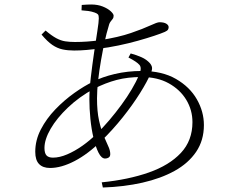

<svg xmlns="http://www.w3.org/2000/svg" viewBox="-20 -798 1040 855"><path d="M552 -542 562 -560Q588 -553 610.5 -543Q633 -533 648 -516Q656 -506 657 -497Q658 -488 653 -475Q636 -435 603 -382.5Q570 -330 526.5 -275.5Q483 -221 433 -172Q372 -112 312.5 -81Q253 -50 203 -50Q171 -50 154 -67.5Q137 -85 137 -122Q137 -174 162 -222Q187 -270 226.5 -311Q266 -352 311 -384Q356 -416 396 -435Q434 -455 491 -468.5Q548 -482 612 -482Q702 -482 763.5 -446.5Q825 -411 856.5 -356Q888 -301 888 -241Q888 -173 853.5 -122Q819 -71 757.5 -37Q696 -3 614 15.5Q532 34 438 37L433 14Q552 2 643 -30Q734 -62 785.5 -117Q837 -172 837 -254Q837 -308 809.5 -353.5Q782 -399 731.5 -427Q681 -455 610 -455Q549 -455 499.5 -442Q450 -429 399 -403Q333 -367 283 -319.5Q233 -272 205.5 -224.5Q178 -177 178 -139Q178 -116 187 -106Q196 -96 216 -96Q245 -96 279 -110.5Q313 -125 347 -149Q381 -173 409 -201Q438 -229 466.5 -262.5Q495 -296 521 -331.5Q547 -367 567 -401Q587 -435 599 -463Q613 -495 601 -509Q589 -523 552 -542ZM343 -752 344 -776Q356 -777 367.5 -777.5Q379 -778 386 -778Q415 -778 437.5 -769Q460 -760 473 -748Q486 -736 486 -728Q486 -719 481.5 -713.5Q477 -708 471.5 -700.5Q466 -693 462 -675Q455 -653 446.5 -614.5Q438 -576 430 -530.5Q422 -485 417 -440Q412 -395 412 -360Q412 -302 421 -261.5Q430 -221 441.5 -193.5Q453 -166 462 -147Q471 -128 471 -112Q471 -101 464 -96.5Q457 -92 448 -92Q432 -92 419 -117.5Q406 -143 396.5 -183Q387 -223 382.5 -269Q378 -315 378 -356Q378 -399 384.5 -454.5Q391 -510 399 -564Q407 -618 413.5 -659.5Q420 -701 420 -716Q420 -729 416.5 -733.5Q413 -738 402 -742Q388 -747 373.5 -749Q359 -751 343 -752ZM165 -644 183 -662Q210 -639 230.5 -628Q251 -617 270.5 -614Q290 -611 314 -611Q341 -611 369 -613Q397 -615 425 -619Q508 -632 563 -651Q618 -670 649 -684.5Q680 -699 690 -699Q710 -699 720.5 -692.5Q731 -686 731 -677Q731 -671 728 -666Q725 -661 714 -656Q698 -649 666.5 -638.5Q635 -628 594 -616.5Q553 -605 507.5 -595.5Q462 -586 419 -581Q394 -578 365.5 -575.5Q337 -573 310 -573Q282 -573 258.5 -578Q235 -583 213 -598Q191 -613 165 -644Z"/></svg>

Font: Noto Serif KR
Style: Regular
Weight: 200
Designer: Ryoko NISHIZUKA 西塚涼子 (kana & ideographs); Frank Grießhammer (Latin, Greek & Cyrillic); Wenlong ZHANG 张文龙 (bopomofo); San
Foundry: Adobe
Version: Version 2.001;hotconv 1.1.0;makeotfexe 2.6.0